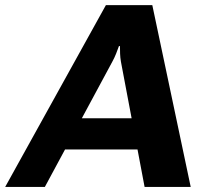

<svg xmlns="http://www.w3.org/2000/svg" viewBox="-101 -734 813 754"><path d="M-80.6 0H75.2L339.8 -491.2Q348.6 -507.3 354.7 -522.7Q360.8 -538.1 366.2 -553.2H370.1Q370.1 -538.1 370.6 -522.9Q371.1 -507.8 374 -491.2L466.8 0H647.9L497.1 -713.9H314.9ZM111.3 -147H492.2L477.1 -269.5H169.4Z"/></svg>

Font: Roboto Flex
Style: wght 800 wdth 100 opsz 14.0 GRAD 0.00 slnt -10.00 XTRA 468 XOPQ 96 YOPQ 79 YTLC 514 YTUC 712 YTAS 750 YTDE -203.00 YTFI 738
Weight: 800
Italic angle: -10°
Designer: Berlow after Robertson
Foundry: Google
Version: Version 3.100